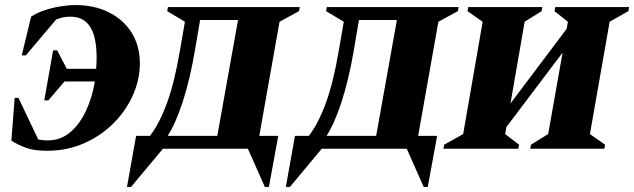

<svg xmlns="http://www.w3.org/2000/svg" viewBox="-20 -588 2507 759"><path d="M206 -389 244 -316H360Q362 -337 362 -359Q362 -443 336 -482.5Q310 -522 260 -522Q235 -522 218.5 -516.5Q202 -511 202 -511L82 -369H66L103 -522Q123 -536 153.5 -546.5Q184 -557 217.5 -562.5Q251 -568 278 -568Q352 -568 409 -540Q466 -512 499 -461Q532 -410 533 -339Q533 -274 505.5 -212Q478 -150 428.5 -100.5Q379 -51 312 -21.5Q245 8 166 8Q114 8 82 -4Q50 -16 25 -32L38 -201H53L131 -37Q131 -37 141 -35Q151 -33 170 -33Q218 -33 255.5 -63.5Q293 -94 318.5 -147Q344 -200 355 -266H235L171 -191H155L190 -389Z M624 0 498 151H482L518 -51H573Q610 -99 640 -180.5Q670 -262 692 -392L711 -502L641 -544L644 -560H1165L1162 -544L1085 -502L1005 -51H1080L1043 151H1027L960 0ZM751 -391Q731 -274 703 -187.5Q675 -101 643 -51H839L921 -509H771Z M1252 0 1126 151H1110L1146 -51H1201Q1238 -99 1268 -180.5Q1298 -262 1320 -392L1339 -502L1269 -544L1272 -560H1793L1790 -544L1713 -502L1633 -51H1708L1671 151H1655L1588 0ZM1379 -391Q1359 -274 1331 -187.5Q1303 -101 1271 -51H1467L1549 -509H1399Z M1733 0 1736 -16 1811 -58 1888 -502 1828 -544 1831 -560H2124L2121 -544L2054 -502L1998 -179L2220 -474L2225 -502L2172 -544L2175 -560H2467L2464 -544L2390 -502L2312 -58L2372 -16L2369 0H2076L2079 -16L2147 -58L2204 -380L1982 -86L1977 -58L2032 -16L2029 0Z"/></svg>

Font: Spectral SC ExtraBold
Style: Italic
Weight: 800
Italic angle: -10°
Designer: Jean-Baptiste Levee
Foundry: Production Type
Version: Version 2.001